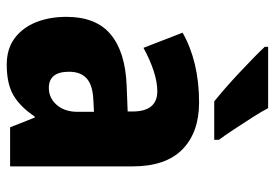

<svg xmlns="http://www.w3.org/2000/svg" viewBox="-143 -663 816 570"><g transform="rotate(90 265.0 -378.0)"><path d="M284 -561Q373 -561 423.5 -511.5Q474 -462 474 -363V0H358L329 -73H326Q297 -30 263 -10Q229 10 172 10Q125 10 93.5 -13.5Q62 -37 46 -77Q30 -117 30 -167Q30 -255 82 -298.5Q134 -342 234 -346L311 -349V-363Q311 -437 251 -437Q224 -437 191.5 -426.5Q159 -416 122 -396L77 -512Q119 -536 171 -548.5Q223 -561 284 -561ZM275 -247Q232 -245 212.5 -227Q193 -209 193 -175Q193 -115 241 -115Q271 -115 291.5 -138.5Q312 -162 312 -201V-249ZM301 -766Q312 -745 330 -717Q348 -689 365.5 -662.5Q383 -636 395 -620V-606H281Q266 -618 243.5 -637.5Q221 -657 197 -679.5Q173 -702 152 -722.5Q131 -743 119 -756V-766Z"/></g></svg>

Font: Noto Sans Bengali Condensed ExtraBold
Style: Regular
Weight: 800
Width: 3
Designer: Joana Ranito - Universal Thirst; Jelle Bosma - Monotype Design Team
Foundry: Universal Thirst ehf.
Version: Version 3.000; ttfautohint (v1.8.4.7-5d5b)